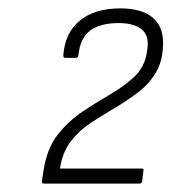

<svg xmlns="http://www.w3.org/2000/svg" viewBox="-20 -795 409 458"><path d="M85 -357Q79 -357 80 -364L84 -389Q92 -441 117.5 -473.5Q143 -506 176.5 -528.5Q210 -551 243 -570Q276 -589 300 -611.5Q324 -634 330 -668L331 -675Q337 -709 318.5 -724.5Q300 -740 263 -740Q219 -740 195 -722Q171 -704 167 -663Q166 -657 161 -657H136Q131 -657 131 -663Q135 -717 170.5 -746Q206 -775 267 -775Q317 -775 343 -754Q369 -733 369 -693Q369 -652 353 -624Q337 -596 311 -576Q285 -556 255.5 -538.5Q226 -521 197.5 -502.5Q169 -484 149 -458Q129 -432 123 -393H318Q324 -393 322 -387L319 -362Q318 -357 312 -357Z"/></svg>

Font: Sofia Sans Semi Condensed ExtraLight
Style: Italic
Weight: 250
Italic angle: -9°
Version: Version 4.100